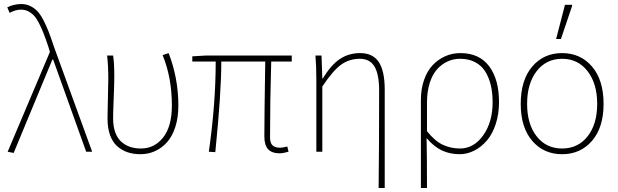

<svg xmlns="http://www.w3.org/2000/svg" viewBox="-20 -754 3073 954"><path d="M47.9 5.9 18.1 0 228 -496.1 220.2 -522Q207 -561.5 196.8 -587.6Q186.5 -613.8 174.1 -638.2Q161.6 -662.6 148.9 -676.3Q136.2 -689.9 119.9 -698Q103.5 -706.1 84 -706.1Q57.1 -706.1 27.8 -689.9L16.1 -717.8Q49.3 -733.9 85.9 -733.9Q110.4 -733.9 130.4 -724.1Q150.4 -714.4 165.8 -698.2Q181.2 -682.1 195.8 -653.8Q210.4 -625.5 221.9 -595.9Q233.4 -566.4 248 -522L438 0H408.2L244.1 -458H240.2Z M678.2 12.2Q643.1 12.2 614.5 2.7Q585.9 -6.8 562.7 -27.1Q539.6 -47.4 526.9 -82.5Q514.2 -117.7 514.2 -165Q514.2 -197.3 516.1 -262.2Q518.1 -327.1 518.1 -359.9Q518.1 -430.2 512.2 -478H542Q547.9 -443.8 547.9 -372.1Q547.9 -337.9 544.9 -265.4Q542 -192.9 542 -166Q542 -125 553.2 -95Q564.5 -64.9 584.5 -48.1Q604.5 -31.2 628.2 -23.7Q651.9 -16.1 680.2 -16.1Q747.1 -16.1 790.5 -70.8Q834 -125.5 834 -230Q834 -368.2 788.1 -480L817.9 -490.2Q866.2 -365.7 866.2 -229Q866.2 -169.9 851.1 -123Q835.9 -76.2 809.8 -47.1Q783.7 -18.1 750 -2.9Q716.3 12.2 678.2 12.2Z M1369.6 7.8Q1331.5 7.8 1312.5 -12.2Q1293.5 -32.2 1293.5 -76.2Q1293.5 -168.9 1297.9 -448.2H1079.6Q1079.6 -293 1049.8 2L1017.6 0Q1051.8 -239.3 1051.8 -448.2H935.5V-474.1L1001.5 -478H1429.7V-448.2H1327.6Q1321.8 -256.3 1321.8 -69.8Q1321.8 -43.9 1334 -32Q1346.2 -20 1371.6 -20Q1383.3 -20 1407.7 -25.9L1413.6 0Q1385.3 7.8 1369.6 7.8Z M1861.3 180.2Q1863.8 -21 1863.8 -304.2Q1863.8 -384.8 1840.8 -423.3Q1817.9 -461.9 1767.6 -461.9Q1715.3 -461.9 1674.8 -432.6Q1634.3 -403.3 1581.5 -324.2V0H1551.8V-359.9Q1551.8 -424.3 1547.4 -478H1577.6L1581.5 -363.8H1583.5Q1625 -431.6 1668.9 -460.9Q1712.9 -490.2 1769.5 -490.2Q1832.5 -490.2 1862.1 -445.8Q1891.6 -401.4 1891.6 -308.1V180.2Z M2071.3 180.2V-256.8Q2071.3 -312.5 2087.2 -357.4Q2103 -402.3 2130.4 -430.9Q2157.7 -459.5 2192.9 -474.9Q2228 -490.2 2267.6 -490.2Q2361.3 -490.2 2410.4 -425Q2459.5 -359.9 2459.5 -246.1Q2459.5 -187 2443.1 -137.5Q2426.8 -87.9 2399.2 -55.7Q2371.6 -23.4 2336.4 -5.6Q2301.3 12.2 2263.7 12.2Q2216.3 12.2 2176.5 -6.1Q2136.7 -24.4 2099.6 -67.9Q2101.6 28.3 2101.6 180.2ZM2265.6 -16.1Q2334 -16.1 2380.9 -81.5Q2427.7 -147 2427.7 -246.1Q2427.7 -293 2418.5 -331.5Q2409.2 -370.1 2390.4 -399.7Q2371.6 -429.2 2339.8 -445.6Q2308.1 -461.9 2265.6 -461.9Q2233.4 -461.9 2204.6 -449Q2175.8 -436 2152.3 -410.4Q2128.9 -384.8 2115.2 -341.8Q2101.6 -298.8 2101.6 -244.1V-102.1Q2141.6 -52.2 2181.4 -34.2Q2221.2 -16.1 2265.6 -16.1Z M2567.4 -237.8Q2567.4 -356.4 2624.5 -423.3Q2681.6 -490.2 2772.9 -490.2Q2864.3 -490.2 2921.6 -423.3Q2979 -356.4 2979 -237.8Q2979 -120.6 2921.6 -54.2Q2864.3 12.2 2772.9 12.2Q2681.6 12.2 2624.5 -54.2Q2567.4 -120.6 2567.4 -237.8ZM2599.1 -237.8Q2599.1 -137.2 2646.5 -76.7Q2693.8 -16.1 2772.9 -16.1Q2852.1 -16.1 2899.7 -76.7Q2947.3 -137.2 2947.3 -237.8Q2947.3 -338.4 2899.7 -400.1Q2852.1 -461.9 2772.9 -461.9Q2693.8 -461.9 2646.5 -400.4Q2599.1 -338.9 2599.1 -237.8ZM2743.2 -560.1 2787.1 -730H2821.3L2823.2 -726.1L2767.1 -560.1Z"/></svg>

Font: Source Sans 3 ExtraLight
Style: Regular
Weight: 200
Designer: Paul D. Hunt
Foundry: Adobe
Version: Version 3.052;hotconv 1.1.0;makeotfexe 2.6.0